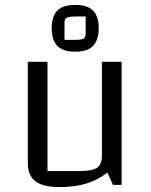

<svg xmlns="http://www.w3.org/2000/svg" viewBox="-20 -751 612 780"><path d="M474 -500V0H439L416 -50Q378 -20 331 -5.5Q284 9 222 9Q155 9 124 -14.5Q93 -38 93 -88V-500H173V-56H300Q355 -56 374.5 -69.5Q394 -83 394 -120V-500ZM286 -541Q235 -541 212.5 -565Q190 -589 190 -637Q190 -684 212.5 -707.5Q235 -731 286 -731Q336 -731 358.5 -707.5Q381 -684 381 -637Q381 -589 358.5 -565Q336 -541 286 -541ZM242 -589H286Q305 -589 316.5 -592.5Q328 -596 328 -615V-684H287Q267 -684 254.5 -680.5Q242 -677 242 -659Z"/></svg>

Font: Changa Light
Style: Regular
Weight: 300
Designer: Eduardo Rodriguez Tunni
Foundry: Eduardo Rodriguez Tunni
Version: Version 3.002; ttfautohint (v1.8.2)